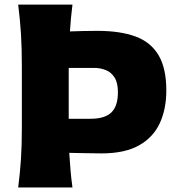

<svg xmlns="http://www.w3.org/2000/svg" viewBox="-20 -830 788 850"><path d="M60.5 0Q68.8 -64.9 72.8 -125.7Q76.7 -186.5 76.7 -263.2V-538.6Q76.7 -617.7 72.8 -680.4Q68.8 -743.2 60.5 -809.6H300.8Q296.9 -779.3 294.2 -750Q291.5 -720.7 289.6 -690.9Q315.4 -691.9 345.5 -692.6Q375.5 -693.4 411.6 -693.4Q512.2 -693.4 579.8 -668.5Q647.5 -643.6 681.9 -585.7Q716.3 -527.8 716.3 -429.2Q716.3 -347.2 687.3 -284.4Q658.2 -221.7 595.2 -186.3Q532.2 -150.9 429.2 -150.9Q396 -150.9 357.2 -151.9Q318.4 -152.8 286.6 -153.3Q289.1 -113.8 292.2 -76.4Q295.4 -39.1 300.8 0ZM284.2 -304.2H380.4Q444.3 -304.2 473.1 -332.3Q502 -360.4 502 -421.4Q502 -464.4 486.8 -487.5Q471.7 -510.7 447.8 -520Q423.8 -529.3 397.5 -529.3H284.2Z"/></svg>

Font: Pinar DS1 ExtraBold
Style: Regular
Weight: 800
Designer: Amin Abedi
Version: Version 3.000